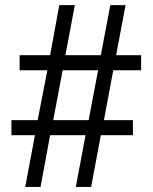

<svg xmlns="http://www.w3.org/2000/svg" viewBox="-20 -734 599 754"><path d="M189 -262.2H328.1L365.2 -458H226.1ZM502 -262.2V-203.1H376L337.9 0H277.8L315.9 -203.1H176.8L139.2 0H79.1L117.2 -203.1H24.9V-262.2H127.9L166 -458H57.1V-517.1H176.8L212.9 -713.9H273.9L236.8 -517.1H376L413.1 -713.9H473.1L436 -517.1H534.2V-458H424.8L388.2 -262.2Z"/></svg>

Font: Droid Serif
Style: Regular
Weight: 400
Designer: Monotype Design team
Foundry: Monotype Imaging Inc.
Version: Version 1.03